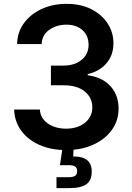

<svg xmlns="http://www.w3.org/2000/svg" viewBox="-20 -757 676 981"><path d="M317.9 9.8Q241.2 9.8 181.9 -16.4Q122.6 -42.5 88.4 -89.4Q54.2 -136.2 52.2 -197.3H183.6Q186.5 -152.3 224.6 -126Q262.7 -99.6 317.9 -99.6Q376.5 -99.6 414.1 -129.9Q451.7 -160.2 451.7 -208.5Q451.7 -258.3 412.8 -289.8Q374 -321.3 304.7 -321.3H240.2V-421.9H304.7Q361.3 -421.9 397 -451.2Q432.6 -480.5 432.6 -528.3Q432.6 -574.7 401.6 -602.8Q370.6 -630.9 319.3 -630.9Q269 -630.9 231.7 -604.5Q194.3 -578.1 192.9 -531.7H67.4Q68.4 -592.3 102.3 -638.7Q136.2 -685.1 193.1 -711.2Q250 -737.3 320.3 -737.3Q393.1 -737.3 446.8 -710Q500.5 -682.6 530 -637Q559.6 -591.3 559.6 -536.1Q559.6 -474.6 523.4 -433.1Q487.3 -391.6 428.2 -378.4V-372.6Q504.4 -361.8 545.2 -315.9Q585.9 -270 585.9 -201.7Q585.9 -140.6 551.3 -92.8Q516.6 -44.9 456.1 -17.6Q395.5 9.8 317.9 9.8ZM268.6 204.1V148.4H329.1Q353.5 148.4 363.8 141.4Q374 134.3 374 117.7Q374 100.6 363.8 93.8Q353.5 86.9 329.1 86.9H286.1L302.7 -22H356V0L354 42.5Q448.7 41 448.7 120.1Q448.7 164.6 421.4 184.3Q394 204.1 333.5 204.1Z"/></svg>

Font: Inter-SemiBold
Style: Regular
Weight: 600
Designer: Rasmus Andersson
Foundry: rsms
Version: Version 4.000;git-a52131595